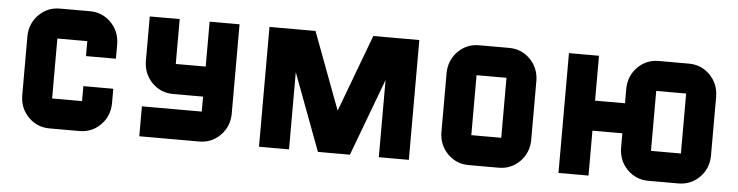

<svg xmlns="http://www.w3.org/2000/svg" viewBox="-40 -736 3480 905"><g transform="rotate(5 1700.0 -283.5)"><path d="M495.6 -141.6Q494.1 -81.5 453.4 -40.8Q412.6 0 354 0H212.4Q153.8 0 113 -40.8Q72.3 -81.5 70.8 -141.6V-425.3Q72.3 -485.4 113 -526.1Q153.8 -566.9 212.4 -566.9H354Q412.6 -566.9 453.4 -526.1Q494.1 -485.4 495.6 -425.3V-354.5H354V-425.3H212.4V-141.6H354V-212.4H495.6Z M920.4 -566.9H1062V-141.6Q1060.5 -81.5 1019.8 -40.8Q979 0 920.4 0H637.2V-141.6H920.4V-212.4H778.8Q720.2 -212.4 679.4 -253.2Q638.7 -293.9 637.2 -354.5V-566.9H778.8V-354.5H920.4Z M1694.8 -566.9H1912.6V0H1770.5V-365.2L1633.8 0H1482.4L1345.7 -365.2V0H1203.6V-566.9H1421.4L1558.1 -201.7Z M2337.4 -141.6V-425.3H2195.8V-141.6ZM2479 -141.6Q2477.5 -81.5 2436.8 -40.8Q2396 0 2337.4 0H2195.8Q2137.2 0 2096.4 -40.8Q2055.7 -81.5 2054.2 -141.6V-425.3Q2055.7 -485.4 2096.4 -526.1Q2137.2 -566.9 2195.8 -566.9H2337.4Q2396 -566.9 2436.8 -526.1Q2477.5 -485.4 2479 -425.3Z M3187.5 -141.6V-425.3H3045.9V-141.6ZM3329.6 -141.6Q3328.1 -81.5 3287.4 -40.8Q3246.6 0 3187.5 0H3045.9Q2987.3 0 2946.5 -40.8Q2905.8 -81.5 2904.3 -141.6V-212.4H2762.7V0H2620.6V-566.9H2762.7V-354.5H2904.3V-425.3Q2905.8 -485.4 2946.5 -526.1Q2987.3 -566.9 3045.9 -566.9H3187.5Q3246.6 -566.9 3287.4 -526.1Q3328.1 -485.4 3329.6 -425.3Z"/></g></svg>

Font: Blazma
Style: Regular
Weight: 400
Designer: GGBotNet
Version: 1.00